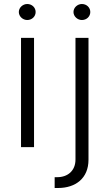

<svg xmlns="http://www.w3.org/2000/svg" viewBox="-20 -735 548 959"><path d="M85 0H150V-546H85ZM74 -675C74 -653 94 -635 116 -635C140 -635 158 -653 158 -675C158 -697 140 -715 116 -715C94 -715 74 -697 74 -675ZM253 204H270C357 204 422 156 422 63V-546H357V62C357 118 318 150 266 150H253ZM347 -675C347 -653 367 -635 389 -635C413 -635 431 -653 431 -675C431 -697 413 -715 389 -715C367 -715 347 -697 347 -675Z"/></svg>

Font: Wafeq Light
Style: Regular
Weight: 300
Designer: Rasmus Andersson & Azza Alameddine
Foundry: Google & TypeTogether
Version: Version 3.000;January 28, 2025;FontCreator 15.0.0.3014 64-bi